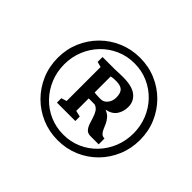

<svg xmlns="http://www.w3.org/2000/svg" viewBox="-175 -1189 1399 1399"><g transform="rotate(45 524.5 -489.0)"><path d="M130 -489.5Q130 -578.5 163 -655.5Q196 -732.5 254 -790.5Q312 -848.5 389.2 -881.2Q466.5 -914 554.5 -914Q643.5 -914 720.2 -881.2Q797 -848.5 854.8 -790.5Q912.5 -732.5 945.2 -655.5Q978 -578.5 978 -489.5Q978 -400.5 945.2 -323Q912.5 -245.5 854.8 -187.2Q797 -129 720.2 -96.2Q643.5 -63.5 554.5 -63.5Q466.5 -63.5 389.2 -96.2Q312 -129 254 -187.2Q196 -245.5 163 -323Q130 -400.5 130 -489.5ZM197 -489.5Q197 -413 224.2 -346.5Q251.5 -280 300 -229.2Q348.5 -178.5 413.8 -150Q479 -121.5 554.5 -121.5Q630 -121.5 695 -150.2Q760 -179 808.2 -229.8Q856.5 -280.5 883.5 -347Q910.5 -413.5 910.5 -489.5Q910.5 -565.5 883.5 -632Q856.5 -698.5 808.2 -748.8Q760 -799 695 -827.8Q630 -856.5 554.5 -856.5Q478 -856.5 413 -827.5Q348 -798.5 299.5 -748Q251 -697.5 224 -631Q197 -564.5 197 -489.5ZM398.5 -312V-662.5L357 -673.5V-724H445.5Q467.5 -723.5 484.2 -724Q501 -724.5 519.5 -725.5Q538 -726.5 565 -726.5Q661 -726.5 704.2 -691.5Q747.5 -656.5 747.5 -600Q747.5 -552 723.5 -515.8Q699.5 -479.5 644 -468Q674.5 -456 691 -436.8Q707.5 -417.5 717 -396.8Q726.5 -376 734.2 -357.5Q742 -339 753.8 -326.8Q765.5 -314.5 787 -314V-254H702.5Q674.5 -254 659.8 -270Q645 -286 636.2 -310.8Q627.5 -335.5 619.8 -361.8Q612 -388 599 -409Q586 -430 561.5 -439L499 -439.5V-311L546.5 -299.5V-254H357V-299.5ZM499 -500.5Q507 -499 518.8 -498.2Q530.5 -497.5 543 -497.2Q555.5 -497 564.5 -497Q595.5 -497 616.2 -523.5Q637 -550 637 -585Q637 -632.5 616.5 -651.5Q596 -670.5 552.5 -670.5Q540 -670.5 527 -669.8Q514 -669 499 -665.5Z"/></g></svg>

Font: Merriweather SemiBold
Style: Italic
Weight: 600
Italic angle: -7.8°
Version: Version 2.101